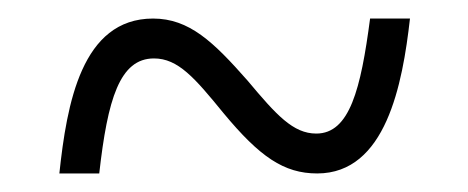

<svg xmlns="http://www.w3.org/2000/svg" viewBox="-20 -460 505 207"><path d="M44 -273H87C96 -353 109 -397 146 -397C172 -397 190 -376 221 -338C260 -291 286 -273 322 -273C396 -273 414 -369 422 -440H379C369 -364 357 -316 321 -316C296 -316 278 -336 247 -373C210 -415 184 -440 145 -440C68 -440 52 -348 44 -273Z"/></svg>

Font: Noto Serif Thai Condensed Light
Style: Regular
Weight: 300
Width: 3
Designer: Monotype Design Team
Foundry: Monotype Imaging Inc.
Version: Version 2.002